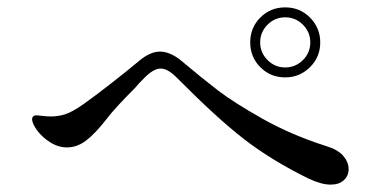

<svg xmlns="http://www.w3.org/2000/svg" viewBox="-20 -643 1040 521"><path d="M659 -528Q659 -568 686.5 -595.5Q714 -623 754 -623Q794 -623 821.5 -595Q849 -567 849 -528Q849 -488 821 -460.5Q793 -433 754 -433Q714 -433 686.5 -460.5Q659 -488 659 -528ZM822 -528Q822 -556 802 -576Q782 -596 754 -596Q726 -596 706 -576Q686 -556 686 -528Q686 -500 706 -480Q726 -460 754 -460Q782 -460 802 -480Q822 -500 822 -528ZM816 -159Q715 -209 641.5 -266Q568 -323 459 -433Q435 -457 416 -457Q397 -457 372 -432Q355 -415 347 -405Q291 -349 270 -321Q238 -280 213.5 -261.5Q189 -243 162 -243Q138 -243 116 -257Q94 -271 80.5 -289.5Q67 -308 67 -320Q67 -324 70 -327Q73 -330 78 -330Q83 -330 95 -328.5Q107 -327 119 -327Q138 -327 157 -333Q176 -339 206 -360Q237 -382 280 -415.5Q323 -449 359 -479Q388 -503 414 -503Q441 -503 471 -479Q528 -431 571 -398Q614 -365 692 -321Q770 -277 864 -247Q897 -237 911.5 -220Q926 -203 926 -184Q926 -166 913 -154Q900 -142 877 -142Q852 -142 816 -159Z"/></svg>

Font: Shippori Mincho Medium
Style: Regular
Weight: 500
Designer: FONTDASU
Foundry: FONTDASU / Google Inc. / but / Adobe
Version: Version 3.110; ttfautohint (v1.8.3)